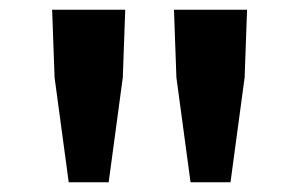

<svg xmlns="http://www.w3.org/2000/svg" viewBox="-20 -800 615 394"><path d="M337 -780H487L482 -641L453 -426H371L342 -641ZM237 -780 232 -641 203 -426H121L92 -641L87 -780Z"/></svg>

Font: Kinto Sans
Style: Bold
Weight: 700
Designer: Authors: Ryoko NISHIZUKA  (kana & ideographs); Paul D. Hunt (Latin, Greek & Cyrillic); Wenlong ZHANG  (bopomofo); Sandol
Foundry: Adobe Systems Incorporated, ookami Inc.
Version: Version 0.001